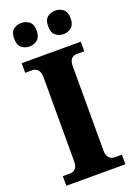

<svg xmlns="http://www.w3.org/2000/svg" viewBox="-172 -986 732 1051"><g transform="rotate(-20 194.5 -461.0)"><path d="M23 0V-56H66Q82 -56 95.5 -68Q109 -80 109 -109V-600Q109 -632 95.5 -645Q82 -658 66 -658H23V-714H367V-658H323Q303 -658 291.5 -645Q280 -632 280 -600V-111Q280 -83 293 -69.5Q306 -56 323 -56H367V0ZM294 -785Q268 -785 248 -800.5Q228 -816 228 -854Q228 -892 248 -907Q268 -922 294 -922Q318 -922 338.5 -907Q359 -892 359 -854Q359 -816 338.5 -800.5Q318 -785 294 -785ZM95 -785Q70 -785 50 -800.5Q30 -816 30 -854Q30 -892 50 -907Q70 -922 95 -922Q120 -922 140.5 -907Q161 -892 161 -854Q161 -816 140.5 -800.5Q120 -785 95 -785Z"/></g></svg>

Font: Noto Serif SemiCondensed ExtraBold
Style: Regular
Weight: 800
Width: 4
Designer: Monotype Design Team
Foundry: Monotype Imaging Inc.
Version: Version 2.015